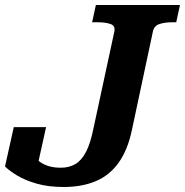

<svg xmlns="http://www.w3.org/2000/svg" viewBox="-39 -730 739 767"><path d="M418 -605Q422 -627 402.5 -634Q383 -641 352 -641H329L344 -710H680L665 -641H649Q619 -641 598 -634Q577 -627 572 -605L488 -211Q471 -130 434.5 -79.5Q398 -29 343 -6Q288 17 215 17Q155 17 109 4Q63 -9 31 -28Q-1 -47 -19 -65L16 -222H145L109 -59Q93 -65 83 -77.5Q73 -90 70.5 -102.5Q68 -115 72.5 -121.5Q77 -128 88 -121Q95 -106 110.5 -91.5Q126 -77 149 -68.5Q172 -60 204 -60Q237 -60 262 -74.5Q287 -89 305 -124Q323 -159 335 -220Z"/></svg>

Font: Roboto Serif SemiBold
Style: Italic
Weight: 600
Italic angle: -10°
Version: Version 1.007